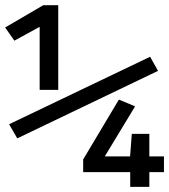

<svg xmlns="http://www.w3.org/2000/svg" viewBox="-21 -727 658 747"><path d="M205.6 -377.4H133.3V-622.6L34.9 -568.7L-1 -620L147.2 -706.7H205.6ZM593.8 -451.3 46.2 -188.7 14.4 -243.6 563.1 -506.2ZM616.9 -57.4H560V0H485.6V-57.4H302.6V-106.7L441.5 -339.5L504.6 -313.3L386.7 -118.5H485.1L491.8 -206.2H560V-118.5H616.9Z"/></svg>

Font: Fira Code Fixed
Style: Regular
Weight: 400
Monospace: yes
Designer: Carrois Corporate, Edenspiekermann AG, Nikita Prokopov
Foundry: Carrois Corporate, Edenspiekermann AG, Nikita Prokopov
Version: Version 5.002